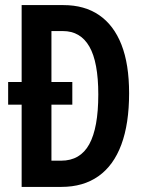

<svg xmlns="http://www.w3.org/2000/svg" viewBox="-20 -734 570 754"><path d="M229 -714Q312 -714 369.5 -674.5Q427 -635 457 -558.5Q487 -482 487 -368Q487 -248 456.5 -166Q426 -84 366.5 -42Q307 0 221 0H65V-323H12V-412H65V-714ZM227 -612H182V-412H264V-323H182V-103H220Q295 -103 330.5 -167.5Q366 -232 366 -363Q366 -490 331 -551Q296 -612 227 -612Z"/></svg>

Font: Noto Sans Display ExtraCondensed SemiBold
Style: Regular
Weight: 600
Width: 2
Designer: Monotype Design Team
Foundry: Monotype Imaging Inc.
Version: Version 2.003